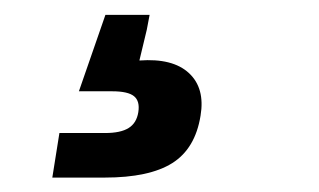

<svg xmlns="http://www.w3.org/2000/svg" viewBox="-20 -41 440 265"><path d="M52.2 204.1 62 142.6H125Q146.5 142.6 157.5 135.7Q168.5 128.9 170.9 113.8Q173.3 98.6 165 91.8Q156.7 85 134.8 85H88.9L125.5 -20.5H186.5L182.6 0L172.4 42.5Q218.3 39.1 240.7 59.8Q263.2 80.6 256.8 118.7Q249.5 164.1 217.8 184.1Q186 204.1 124.5 204.1Z"/></svg>

Font: Inter 17pt ExtraBold
Style: Italic
Weight: 800
Italic angle: -9.3988°
Version: Version 4.001;git-66647c0bb